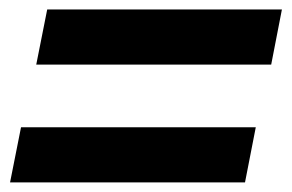

<svg xmlns="http://www.w3.org/2000/svg" viewBox="-20 -507 609 401"><path d="M55.7 -372.1 78.6 -487.3H568.8L546.4 -372.1ZM1 -126 23.9 -241.2H514.2L491.7 -126Z"/></svg>

Font: Reddit Sans
Style: Bold Italic
Weight: 700
Italic angle: -11.25°
Designer: Stephen Hutchings
Version: Version 1.013